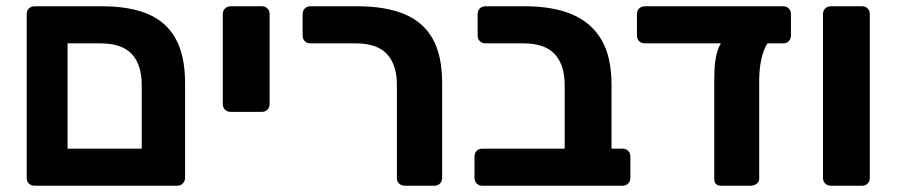

<svg xmlns="http://www.w3.org/2000/svg" viewBox="-20 -591 2853 611"><path d="M90 0Q79 0 72 -7Q65 -14 65 -25V-546Q65 -557 72 -564Q79 -571 90 -571H305Q393 -571 451.5 -546Q510 -521 539.5 -467Q569 -413 569 -326V-25Q569 -15 562 -7.5Q555 0 544 0ZM195 -118H431V-321Q431 -385 399.5 -419Q368 -453 300 -453H195Z M714 -235Q703 -235 696 -242Q689 -249 689 -260V-546Q689 -557 696 -564Q703 -571 714 -571H814Q824 -571 831 -564Q838 -557 838 -546V-260Q838 -249 831 -242Q824 -235 814 -235Z M1268 0Q1257 0 1250 -7Q1243 -14 1243 -24V-321Q1243 -385 1211.5 -419Q1180 -453 1112 -453H967Q957 -453 950 -460Q943 -467 943 -478V-546Q943 -557 950 -564Q957 -571 967 -571H1118Q1207 -571 1267 -546Q1327 -521 1357 -467.5Q1387 -414 1387 -327V-25Q1387 -14 1380 -7Q1373 0 1363 0Z M1515 0Q1504 0 1497 -7Q1490 -14 1490 -25V-93Q1490 -104 1497 -111Q1504 -118 1515 -118H1777V-321Q1777 -384 1745.5 -418.5Q1714 -453 1646 -453H1525Q1514 -453 1507 -460Q1500 -467 1500 -477V-546Q1500 -557 1507 -564Q1514 -571 1525 -571H1651Q1740 -571 1801 -545Q1862 -519 1894 -464.5Q1926 -410 1926 -322V-118H1961Q1972 -118 1979 -111Q1986 -104 1986 -93V-25Q1986 -14 1979 -7Q1972 0 1961 0Z M2275 0Q2253 0 2253 -22V-342Q2253 -404 2266.5 -438Q2280 -472 2308 -472H2452Q2427 -472 2411.5 -431.5Q2396 -391 2396 -332V-22Q2396 -12 2387.5 -6Q2379 0 2369 0ZM2032 -453Q2021 -453 2014 -460Q2007 -467 2007 -478V-546Q2007 -557 2014 -564Q2021 -571 2032 -571H2473Q2483 -571 2490 -564Q2497 -557 2497 -546V-478Q2497 -468 2490.5 -460.5Q2484 -453 2473 -453Z M2624 0Q2613 0 2606 -7Q2599 -14 2599 -25V-546Q2599 -557 2606 -564Q2613 -571 2624 -571H2724Q2734 -571 2741 -564Q2748 -557 2748 -546V-25Q2748 -14 2741 -7Q2734 0 2724 0Z"/></svg>

Font: Rubik SemiBold
Style: Regular
Weight: 600
Designer: Hubert and Fischer
Foundry: Hubert and Fischer
Version: Version 2.300;gftools[0.9.30]